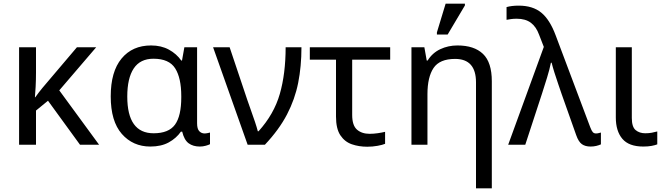

<svg xmlns="http://www.w3.org/2000/svg" viewBox="-20 -796 3657 1056"><path d="M509 -536 306 -299 525 0H420L244 -242L178 -188V0H85V-536H178V-397Q178 -357 176 -319Q174 -281 172 -261H174Q183 -274 193.5 -287.5Q204 -301 213 -312L403 -536Z M807 10Q711 10 650 -59.5Q589 -129 589 -266Q589 -402 648.5 -474Q708 -546 811 -546Q867 -546 909 -523Q951 -500 977 -463H981L994 -536H1064V-118Q1064 -87 1076 -74.5Q1088 -62 1105 -62Q1113 -62 1122 -64Q1131 -66 1135 -67V-3Q1128 1 1112 5.5Q1096 10 1079 10Q1042 10 1017.5 -8Q993 -26 982 -72H975Q950 -36 908.5 -13Q867 10 807 10ZM825 -63Q908 -63 942.5 -110.5Q977 -158 977 -261V-267Q977 -367 943.5 -420Q910 -473 824 -473Q751 -473 715.5 -419.5Q680 -366 680 -265Q680 -63 825 -63Z M1342 0 1152 -536H1243L1340 -247Q1348 -223 1360 -190Q1372 -157 1382.5 -125.5Q1393 -94 1398 -74H1402Q1487 -168 1519 -279.5Q1551 -391 1551 -536H1638Q1638 -431 1620 -340.5Q1602 -250 1558.5 -166.5Q1515 -83 1437 0Z M2000 11Q1954 11 1915 -2.5Q1876 -16 1852 -52Q1828 -88 1828 -155V-468H1684V-536H2126V-468H1917V-164Q1917 -106 1943.5 -83Q1970 -60 2013 -60Q2035 -60 2058.5 -63.5Q2082 -67 2098 -71V-5Q2084 1 2056.5 6Q2029 11 2000 11Z M2598 240V-343Q2598 -472 2483 -472Q2398 -472 2364.5 -422Q2331 -372 2331 -278V0H2243V-536H2314L2327 -463H2332Q2358 -505 2401.5 -525.5Q2445 -546 2496 -546Q2588 -546 2636.5 -499.5Q2685 -453 2685 -349V240ZM2383 -606V-618L2431 -776H2537V-766L2442 -606Z M3228 10Q3199 10 3180.5 -3Q3162 -16 3149 -53L3070 -276Q3062 -300 3050.5 -333Q3039 -366 3029 -398Q3019 -430 3014 -451H3010Q3003 -415 2988.5 -368Q2974 -321 2961 -281L2869 0H2775L2971 -538L2945 -605Q2929 -649 2899.5 -671Q2870 -693 2822 -693Q2804 -693 2790.5 -691Q2777 -689 2766 -687V-757Q2780 -761 2796.5 -763Q2813 -765 2833 -765Q2910 -765 2957 -726.5Q3004 -688 3036 -602L3226 -97Q3234 -76 3240.5 -69Q3247 -62 3258 -62Q3266 -62 3273 -64Q3280 -66 3285 -67V-2Q3274 3 3259.5 6.5Q3245 10 3228 10Z M3518 10Q3439 10 3403 -32.5Q3367 -75 3367 -150V-536H3455V-147Q3455 -98 3476 -80.5Q3497 -63 3529 -63Q3549 -63 3564.5 -66Q3580 -69 3595 -73V-2Q3582 3 3563 6.5Q3544 10 3518 10Z"/></svg>

Font: Noto Sans
Style: Regular
Weight: 400
Designer: Monotype Design Team
Foundry: Monotype Imaging Inc.
Version: Version 2.007